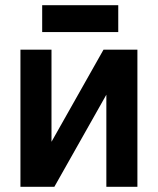

<svg xmlns="http://www.w3.org/2000/svg" viewBox="-20 -722 610 742"><path d="M59 -530H179V-174L380 -530H511V0H391V-356L190 0H59ZM143 -702H437V-598H143Z"/></svg>

Font: Golos UI
Style: Bold
Weight: 700
Designer: A.Korolkova, Vitaly Kuzmin
Foundry: ParaType Ltd
Version: Version 2.000